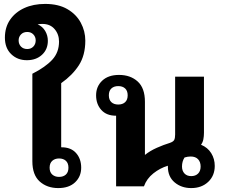

<svg xmlns="http://www.w3.org/2000/svg" viewBox="-20 -950 1150 979"><path d="M210 -930Q278 -930 323.5 -903.5Q369 -877 392 -834Q415 -791 415 -743Q415 -668 382 -617Q349 -566 292 -526V-199H294Q342 -199 368 -169.5Q394 -140 394 -95Q394 -50 363 -20.5Q332 9 277 9Q220 9 182.5 -24.5Q145 -58 145 -128V-574Q212 -608 246.5 -645.5Q281 -683 281 -738Q281 -775 258.5 -801.5Q236 -828 196 -828Q184 -828 172 -826Q197 -815 210.5 -792Q224 -769 224 -742Q224 -698 194 -670.5Q164 -643 117 -643Q69 -643 37 -674Q5 -705 5 -758Q5 -811 31.5 -849.5Q58 -888 104 -909Q150 -930 210 -930ZM119 -700Q138 -700 150 -712.5Q162 -725 162 -744Q162 -762 150 -774.5Q138 -787 119 -787Q99 -787 87 -774.5Q75 -762 75 -744Q75 -725 87 -712.5Q99 -700 119 -700ZM281 -142Q260 -142 246.5 -130Q233 -118 233 -95Q233 -72 246.5 -60Q260 -48 281 -48Q303 -48 316 -60Q329 -72 329 -95Q329 -118 316 -130Q303 -142 281 -142Z M955 9Q905 9 870.5 -20Q836 -49 836 -100V-105Q796 -93 762 -66Q728 -39 714 0H572V-360H571Q523 -360 496.5 -389.5Q470 -419 470 -464Q470 -509 501 -538.5Q532 -568 587 -568Q645 -568 682 -534.5Q719 -501 719 -431V-160Q745 -181 780 -196.5Q815 -212 845 -221Q863 -227 868 -236Q873 -245 873 -264V-559H1020V-273Q1020 -256 1017 -240Q1014 -224 1005 -212Q1039 -198 1057 -169Q1075 -140 1075 -104Q1075 -54 1041.5 -22.5Q1008 9 955 9ZM583 -417Q605 -417 618 -429Q631 -441 631 -464Q631 -487 618 -499Q605 -511 583 -511Q561 -511 548 -499Q535 -487 535 -464Q535 -441 548 -429Q561 -417 583 -417ZM955 -52Q977 -52 990 -65Q1003 -78 1003 -101Q1003 -124 990 -138Q977 -152 952 -152Q937 -152 921 -147Q908 -127 908 -101Q908 -79 920.5 -65.5Q933 -52 955 -52Z"/></svg>

Font: Noto Sans Thai Looped
Style: Bold
Weight: 700
Designer: Sasikarn Vongin, Ben Mitchell
Foundry: The Fontpad Ltd
Version: Version 1.001; ttfautohint (v1.8.4.7-5d5b)